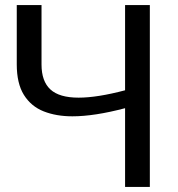

<svg xmlns="http://www.w3.org/2000/svg" viewBox="-20 -736 701 756"><path d="M570 0H472.5V-310Q351.5 -278 265 -278Q201.5 -278 152 -297.5Q102.5 -317 74 -362.5Q46 -407.5 46 -482.5V-716H143.5V-482Q143.5 -416 178.5 -383.8Q213.5 -351.5 289.5 -351.5Q363 -351.5 472.5 -380.5V-716H570Z"/></svg>

Font: Verano Sans
Style: Regular
Weight: 400
Designer: Lukasz Dziedzic with Adam Twardoch and Botio Nikoltchev
Foundry: tyPoland Lukasz Dziedzic
Version: Version 3.001;December 28, 2019;FontCreator 12.0.0.2547 64-b